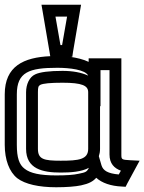

<svg xmlns="http://www.w3.org/2000/svg" viewBox="-22 -755 609 810"><path d="M234 -77C163 -77 138 -83 138 -127V-366C138 -388 140 -392 148 -397C160 -403 190 -406 242 -406C324 -406 350 -394 350 -366V-127C350 -82 310 -77 234 -77ZM395 -96C398 -105 400 -115 400 -127V-307H402V-432V-459H440V-103C440 -65 460 -45 488 -35L479 -19C433 -23 413 -35 406 -58L395 -96ZM234 -27C276 -27 321 -30 353 -47C344 -29 339 -28 310 -22C288 -17 258 -15 215 -15C147 -15 106 -24 82 -43C59 -60 49 -90 49 -144V-357C49 -451 101 -469 220 -469C272 -469 338 -461 350 -436C322 -449 285 -456 242 -456C187 -456 146 -451 126 -441C102 -430 88 -399 88 -366V-127C88 -42 158 -27 234 -27ZM286 -536 315 -706 320 -735H291H183H153L158 -706L187 -536L190 -518C78 -513 -2 -476 -2 -357V-144C-2 -81 17 -30 51 -3C84 22 142 35 215 35C259 35 296 32 320 27C353 20 371 10 384 -5C408 17 446 30 492 32L508 33L515 19L548 -42L567 -77L528 -79C491 -81 490 -82 490 -103V-484V-509H465H377H352V-494C329 -505 302 -511 276 -515H283L286 -536ZM240 -565H233L212 -685H261L240 -565Z"/></svg>

Font: Gamestation DisplayOutline
Style: Regular
Weight: 400
Designer: Jonas Hecksher
Foundry: Jonas Hecksher, Playtypeª, e-types AS
Version: Version 1.003